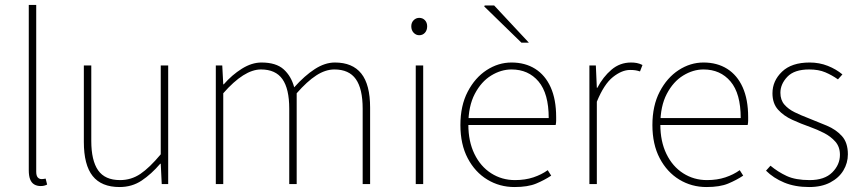

<svg xmlns="http://www.w3.org/2000/svg" viewBox="-20 -742 3474 774"><path d="M144 8Q129 8 118 1.5Q107 -5 101.5 -19Q96 -33 96 -56V-722H126V-50Q126 -34 132 -27Q138 -20 148 -20Q151 -20 154.5 -20.5Q158 -21 164 -22L170 2Q164 5 158 6.5Q152 8 144 8Z M462 12Q389 12 353.5 -32.5Q318 -77 318 -170V-478H348V-174Q348 -95 375.5 -55.5Q403 -16 464 -16Q509 -16 546 -41Q583 -66 628 -120V-478H658V0H632L628 -82H626Q590 -40 551 -14Q512 12 462 12Z M850 0V-478H876L880 -402H882Q915 -440 955 -465Q995 -490 1034 -490Q1093 -490 1123.5 -462.5Q1154 -435 1166 -390Q1208 -437 1249 -463.5Q1290 -490 1330 -490Q1401 -490 1436.5 -445.5Q1472 -401 1472 -308V0H1442V-304Q1442 -384 1414.5 -423Q1387 -462 1328 -462Q1292 -462 1255 -438Q1218 -414 1176 -366V0H1146V-304Q1146 -384 1118.5 -423Q1091 -462 1032 -462Q964 -462 880 -366V0Z M1656 0V-478H1686V0ZM1670 -600Q1657 -600 1647.5 -610Q1638 -620 1638 -636Q1638 -651 1647.5 -660.5Q1657 -670 1670 -670Q1684 -670 1693 -660.5Q1702 -651 1702 -636Q1702 -620 1693 -610Q1684 -600 1670 -600Z M2054 12Q1994 12 1944.5 -18Q1895 -48 1865.5 -104Q1836 -160 1836 -238Q1836 -316 1865.5 -372.5Q1895 -429 1942 -459.5Q1989 -490 2042 -490Q2097 -490 2137.5 -464.5Q2178 -439 2200 -390Q2222 -341 2222 -270Q2222 -263 2222 -255Q2222 -247 2220 -238H1852V-266H2192Q2192 -365 2151 -413.5Q2110 -462 2042 -462Q2000 -462 1960 -437.5Q1920 -413 1894 -363.5Q1868 -314 1868 -240Q1868 -172 1892.5 -121.5Q1917 -71 1960 -43.5Q2003 -16 2056 -16Q2097 -16 2130 -27Q2163 -38 2188 -56L2202 -34Q2175 -16 2141.5 -2Q2108 12 2054 12ZM2082 -570 1932 -716 1934 -720H1972L2112 -570Z M2356 0V-478H2382L2386 -388H2388Q2411 -432 2445 -461Q2479 -490 2524 -490Q2536 -490 2547 -488Q2558 -486 2570 -480L2560 -454Q2551 -457 2542.5 -458.5Q2534 -460 2520 -460Q2487 -460 2451 -431.5Q2415 -403 2386 -332V0Z M2828 12Q2768 12 2718.5 -18Q2669 -48 2639.5 -104Q2610 -160 2610 -238Q2610 -316 2639.5 -372.5Q2669 -429 2716 -459.5Q2763 -490 2816 -490Q2871 -490 2911.5 -464.5Q2952 -439 2974 -390Q2996 -341 2996 -270Q2996 -263 2996 -255Q2996 -247 2994 -238H2626V-266H2966Q2966 -365 2925 -413.5Q2884 -462 2816 -462Q2774 -462 2734 -437.5Q2694 -413 2668 -363.5Q2642 -314 2642 -240Q2642 -172 2666.5 -121.5Q2691 -71 2734 -43.5Q2777 -16 2830 -16Q2871 -16 2904 -27Q2937 -38 2962 -56L2976 -34Q2949 -16 2915.5 -2Q2882 12 2828 12Z M3242 12Q3185 12 3141.5 -6Q3098 -24 3068 -54L3086 -74Q3116 -49 3151.5 -32.5Q3187 -16 3244 -16Q3304 -16 3335 -47Q3366 -78 3366 -118Q3366 -150 3347.5 -171Q3329 -192 3301.5 -206Q3274 -220 3246 -230Q3209 -243 3174 -259Q3139 -275 3116.5 -300Q3094 -325 3094 -366Q3094 -416 3132.5 -453Q3171 -490 3244 -490Q3283 -490 3317 -476.5Q3351 -463 3376 -442L3358 -422Q3334 -439 3307 -450.5Q3280 -462 3242 -462Q3182 -462 3154 -432.5Q3126 -403 3126 -368Q3126 -339 3142 -320.5Q3158 -302 3183.5 -289.5Q3209 -277 3238 -266Q3276 -251 3313 -235.5Q3350 -220 3374 -193.5Q3398 -167 3398 -120Q3398 -85 3380 -55Q3362 -25 3327 -6.5Q3292 12 3242 12Z"/></svg>

Font: Source Sans 3 ExtraLight ExtraLight
Style: Regular
Weight: 250
Version: Version 3.052;hotconv 1.1.0;makeotfexe 2.6.0